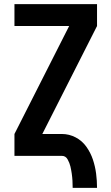

<svg xmlns="http://www.w3.org/2000/svg" viewBox="-20 -755 540 930"><path d="M332 155Q332 137 331 120Q330 103 327.5 85.5Q325 68 321 51Q317 34 307.5 17Q298 0 280 0H50V-106L315 -629H50V-735H450V-629L185 -106H280Q315 -106 346.5 -89.5Q378 -73 398.5 -44Q419 -15 430 18Q441 51 445.5 85.5Q450 120 450 155Z"/></svg>

Font: Iosevka SS01
Style: Bold
Weight: 700
Monospace: yes
Designer: Belleve Invis
Foundry: Belleve Invis
Version: 2.3.3; ttfautohint (v1.8.3)